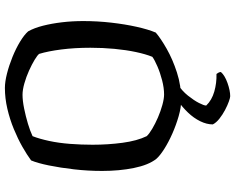

<svg xmlns="http://www.w3.org/2000/svg" viewBox="-108 -652 960 784"><g transform="rotate(-90 372.0 -260.0)"><path d="M355 0Q326 0 289.5 -10.5Q253 -21 218 -36.5Q183 -52 155.5 -69.5Q128 -87 115 -102Q90 -134 78 -193.5Q66 -253 66 -323Q66 -381 72.5 -437.5Q79 -494 88.5 -540.5Q98 -587 109 -613Q132 -630 164.5 -648.5Q197 -667 237 -683.5Q277 -700 320 -710Q363 -720 405 -720Q430 -720 463.5 -711.5Q497 -703 531.5 -689Q566 -675 594 -658Q622 -641 636 -625Q650 -600 659 -564.5Q668 -529 673 -487Q678 -445 678 -400Q678 -342 671.5 -285.5Q665 -229 654.5 -182Q644 -135 631 -104Q608 -84 565 -59.5Q522 -35 468 -17.5Q414 0 355 0ZM378 -70Q405 -70 436 -78Q467 -86 493.5 -97.5Q520 -109 532 -118Q543 -145 551.5 -185Q560 -225 564.5 -272.5Q569 -320 569 -371Q569 -435 562 -489.5Q555 -544 544 -580Q539 -587 520 -598.5Q501 -610 475.5 -621.5Q450 -633 423.5 -640.5Q397 -648 377 -648Q353 -648 321 -641.5Q289 -635 259 -626Q229 -617 208 -607Q197 -579 188.5 -539.5Q180 -500 176.5 -454Q173 -408 173 -362Q173 -299 181 -239.5Q189 -180 208 -141Q217 -131 238 -118.5Q259 -106 284.5 -95Q310 -84 335.5 -77Q361 -70 378 -70ZM371 200Q365 200 349.5 194.5Q334 189 315 179Q296 169 279.5 156Q263 143 256 129Q256 104 269 77.5Q282 51 304.5 27.5Q327 4 353 -14L421 -15Q393 3 373.5 27.5Q354 52 343.5 72.5Q333 93 333 102Q355 125 390 135Q425 145 462 144Q464 146 467 151.5Q470 157 470 162Q456 178 425 189Q394 200 371 200Z"/></g></svg>

Font: Texturina 12pt
Style: Regular
Weight: 400
Designer: Guillermo Torres Carreño
Foundry: Omnibus-Type
Version: Version 1.002